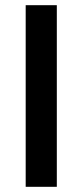

<svg xmlns="http://www.w3.org/2000/svg" viewBox="-20 -720 318 740"><path d="M79 0V-700H199V0Z"/></svg>

Font: Red Hat Text Medium
Style: Regular
Weight: 500
Designer: Pentagram, MCKL
Foundry: Pentagram, MCKL
Version: Version 1.023